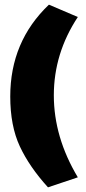

<svg xmlns="http://www.w3.org/2000/svg" viewBox="-20 -669 370 824"><path d="M190 -649 314 -596Q211 -440 211 -260Q211 -80 314 92L186 135Q106 47 65 -41Q24 -129 24 -255Q24 -491 190 -649Z"/></svg>

Font: Passion One
Style: Regular
Weight: 400
Designer: Alejandro Lo Celso
Foundry: Fontstage
Version: Version 1.002